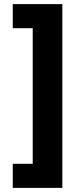

<svg xmlns="http://www.w3.org/2000/svg" viewBox="-20 -748 379 933"><path d="M42 48V165H283V-728H42V-611H139V48Z"/></svg>

Font: Noto Sans Bengali SemiCondensed ExtraBold
Style: Regular
Weight: 800
Width: 4
Designer: Joana Ranito - Universal Thirst; Jelle Bosma - Monotype Design Team
Foundry: Universal Thirst ehf.
Version: Version 3.000